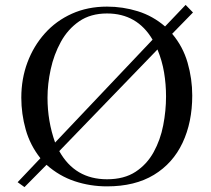

<svg xmlns="http://www.w3.org/2000/svg" viewBox="-20 -760 860 784"><path d="M658 -366Q658 -416 650 -464Q642 -512 623 -558L222 -143Q286 -28 417 -28Q487 -28 533.5 -58.5Q580 -89 607.5 -139Q635 -189 646.5 -248.5Q658 -308 658 -366ZM603 -598Q540 -705 417 -705Q350 -705 303.5 -673Q257 -641 228.5 -589Q200 -537 187 -477Q174 -417 174 -361Q174 -265 205 -178ZM768 -709 683 -622Q727 -570 746 -504Q765 -438 765 -370Q765 -261 725.5 -177Q686 -93 608.5 -46Q531 1 417 1Q348 1 285 -20Q222 -41 170 -87L80 4L52 -16L145 -114Q103 -167 85 -231Q67 -295 67 -361Q67 -438 92 -505Q117 -572 163 -623.5Q209 -675 273.5 -704Q338 -733 417 -733Q482 -733 543 -714Q604 -695 654 -652L738 -740Z"/></svg>

Font: Kaisei Decol
Style: Regular
Weight: 400
Designer: Font-Kai, 金井和夫
Foundry: KAZUO KANAI
Version: Version 5.003